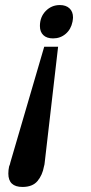

<svg xmlns="http://www.w3.org/2000/svg" viewBox="-20 -527 361 760"><path d="M138 -424Q138 -460 161 -483.5Q184 -507 217 -507Q241 -507 255 -494Q269 -481 269 -458Q269 -453 267 -441Q261 -411 240 -393Q219 -375 190 -375Q165 -375 151.5 -388Q138 -401 138 -424ZM13 160Q13 146 16 132Q20 123 21 116L155 -342H210L157 116Q157 119 156 124Q155 129 154 132Q148 166 128.5 189.5Q109 213 69 213Q13 213 13 160Z"/></svg>

Font: Trirong SemiBold
Style: Italic
Weight: 600
Italic angle: -12°
Designer: Katatrad Team
Foundry: CadsonDemak
Version: Version 1.001